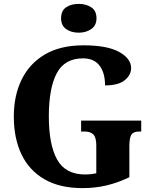

<svg xmlns="http://www.w3.org/2000/svg" viewBox="-20 -957 782 987"><path d="M405 10Q286 10 207.5 -36Q129 -82 90 -164.5Q51 -247 51 -358Q51 -466 91.5 -548.5Q132 -631 211.5 -677.5Q291 -724 409 -724Q531 -724 592.5 -690Q654 -656 654 -607Q654 -571 621 -544.5Q588 -518 520 -518Q520 -583 491.5 -620Q463 -657 407 -657Q312 -657 271.5 -580Q231 -503 231 -358Q231 -214 273.5 -137Q316 -60 419 -60Q446 -60 475 -66V-210Q475 -249 460.5 -265Q446 -281 413 -281H397V-337H706V-281H696Q666 -281 655.5 -264.5Q645 -248 645 -206V-46Q587 -18 528.5 -4Q470 10 405 10ZM385 -789Q346 -789 320 -807.5Q294 -826 294 -863Q294 -902 320 -919.5Q346 -937 385 -937Q422 -937 449 -919.5Q476 -902 476 -863Q476 -826 449 -807.5Q422 -789 385 -789Z"/></svg>

Font: Noto Serif Thai SemiCondensed ExtraBold
Style: Regular
Weight: 800
Width: 4
Designer: Monotype Design Team
Foundry: Monotype Imaging Inc.
Version: Version 2.002; ttfautohint (v1.8.4.7-5d5b)